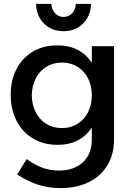

<svg xmlns="http://www.w3.org/2000/svg" viewBox="-20 -768 680 985"><path d="M565 -53Q565 24 531 80Q497 136 435 166.5Q373 197 289 197Q227 197 172 178.5Q117 160 68 127L117 48Q155 76 195 91.5Q235 107 284 107Q335 107 372.5 87.5Q410 68 430.5 33Q451 -2 451 -50V-531H565ZM271 -535Q341 -536 390.5 -505.5Q440 -475 466 -418Q492 -361 491 -281Q492 -201 466.5 -143.5Q441 -86 392.5 -55.5Q344 -25 275 -25Q203 -25 149 -57.5Q95 -90 65 -148Q35 -206 35 -282Q35 -357 64.5 -413.5Q94 -470 147.5 -502.5Q201 -535 271 -535ZM298 -447Q253 -447 218 -425.5Q183 -404 163.5 -366Q144 -328 143 -279Q144 -230 163.5 -192Q183 -154 217.5 -132.5Q252 -111 298 -111Q343 -111 377.5 -132.5Q412 -154 431.5 -192Q451 -230 451 -279Q451 -329 431.5 -366.5Q412 -404 377.5 -425.5Q343 -447 298 -447ZM243 -748Q245 -719 262.5 -700Q280 -681 306 -681Q332 -681 350 -700Q368 -719 369 -748H447Q445 -685 405.5 -646.5Q366 -608 306 -608Q246 -608 206.5 -646.5Q167 -685 165 -748Z"/></svg>

Font: Alexandria
Style: Regular
Weight: 400
Designer: Mohamed Gaber
Foundry: Kief Type Foundry
Version: Version 5.100